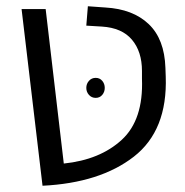

<svg xmlns="http://www.w3.org/2000/svg" viewBox="-20 -584 593 614"><path d="M116 10 49 -555H126L184 -61Q300 -73 369.5 -137Q439 -201 434 -332V-357Q434 -419 402 -457Q370 -495 306 -499L256 -502L261 -564L317 -560Q405 -555 455.5 -507Q506 -459 509 -367L510 -339Q516 -167 408 -83Q300 1 116 10ZM264.5 -325.5Q273 -335 286 -335Q299 -335 307 -325.5Q315 -316 315 -303Q315 -290 307 -280.5Q299 -271 286 -271Q273 -271 264.5 -280.5Q256 -290 256 -303Q256 -316 264.5 -325.5Z"/></svg>

Font: Assistant
Style: Regular
Weight: 400
Designer: Hebrew By Ben Nathan, Latin by Paul Hunt
Version: Version 2.001;PS 002.001;hotconv 1.0.88;makeotf.lib2.5.64775